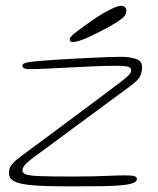

<svg xmlns="http://www.w3.org/2000/svg" viewBox="-20 -638 546 664"><path d="M237.5 6.5Q183.5 6.5 145 5.5Q106.5 4.5 80.5 1.5Q40.5 -3 25.8 -12.8Q11 -22.5 11 -41Q11 -51 14.8 -59.2Q18.5 -67.5 28.2 -77.2Q38 -87 56.5 -100.5Q75.5 -114.5 109 -139.2Q142.5 -164 183 -194.2Q223.5 -224.5 264.5 -255Q305.5 -285.5 340 -311.2Q374.5 -337 395.5 -353Q419 -371 426.2 -379.2Q433.5 -387.5 433.5 -395.5Q433.5 -405.5 420.5 -408Q407.5 -410.5 385.5 -410.5Q351 -410.5 308.8 -408.8Q266.5 -407 223.8 -404.8Q181 -402.5 144.2 -400.8Q107.5 -399 83.5 -399Q75 -399 69.2 -400Q63.5 -401 60.5 -403.8Q57.5 -406.5 57.5 -411Q57.5 -415 61.8 -417.8Q66 -420.5 78.2 -422.8Q90.5 -425 113.8 -427Q137 -429 175 -431.5Q194 -433 224.8 -434.5Q255.5 -436 289.2 -437.8Q323 -439.5 352.8 -440.5Q382.5 -441.5 400 -441.5Q428 -441.5 449.8 -434.5Q471.5 -427.5 471.5 -405.5Q471.5 -390.5 465.2 -375.8Q459 -361 427 -337.5Q391 -311 343 -275.8Q295 -240.5 245.8 -204Q196.5 -167.5 155 -137Q113.5 -106.5 90 -89Q72 -75.5 64.8 -66Q57.5 -56.5 57.5 -48Q57.5 -39 71 -34.5Q84.5 -30 121.2 -28.8Q158 -27.5 228.5 -27.5Q297.5 -27.5 342.5 -29.5Q387.5 -31.5 413 -31.5Q435 -31.5 444.2 -29Q453.5 -26.5 453.5 -19Q453.5 -10.5 441.8 -5.5Q430 -0.5 404.8 2.2Q379.5 5 338.2 5.8Q297 6.5 237.5 6.5ZM231 -492.5Q226 -492.5 223.5 -495Q221 -497.5 221 -503Q221 -510.5 246.8 -530Q272.5 -549.5 313.5 -577.5Q338 -594 362.8 -606Q387.5 -618 400 -618Q407.5 -618 412.2 -613.2Q417 -608.5 417 -600Q417 -587 403.5 -575.5Q390 -564 360 -547Q323.5 -526.5 286.2 -509.5Q249 -492.5 231 -492.5Z"/></svg>

Font: Gluten Thin
Style: Regular
Weight: 100
Designer: Tyler Finck
Foundry: Etcetera Type Company
Version: Version 1.300